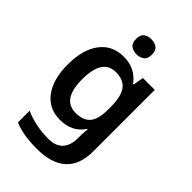

<svg xmlns="http://www.w3.org/2000/svg" viewBox="-287 -855 1200 1200"><g transform="rotate(45 313.0 -255.5)"><path d="M263 -552Q366 -552 424 -472H429L441 -542H546V4Q546 120 480.5 180Q415 240 285 240Q227 240 178 232.5Q129 225 85 207V103Q178 145 293 145Q355 145 387.5 110.5Q420 76 420 10V-4Q420 -19 421 -39Q422 -59 424 -71H420Q392 -29 351.5 -9.5Q311 10 260 10Q161 10 105 -64Q49 -138 49 -270Q49 -402 105.5 -477Q162 -552 263 -552ZM296 -449Q178 -449 178 -268Q178 -90 298 -90Q364 -90 395.5 -126.5Q427 -163 427 -250V-269Q427 -365 395.5 -407Q364 -449 296 -449ZM308 -751Q336 -751 357 -736.5Q378 -722 378 -685Q378 -648 357 -633Q336 -618 308 -618Q279 -618 258.5 -633Q238 -648 238 -685Q238 -722 258.5 -736.5Q279 -751 308 -751Z"/></g></svg>

Font: Noto Sans Gujarati UI SemiBold
Style: Regular
Weight: 600
Designer: Jelle Bosma - Monotype Design Team, Universal Thirst
Foundry: Monotype Imaging Inc.
Version: Version 2.106; ttfautohint (v1.8.4.7-5d5b)